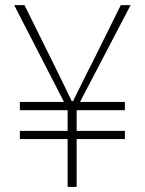

<svg xmlns="http://www.w3.org/2000/svg" viewBox="-20 -724 561 744"><path d="M242 0H277V-185H464V-217H277V-297H464V-329H290L486 -704H448L339 -484C313 -435 291 -387 263 -332H258C232 -387 208 -435 184 -484L75 -704H35L228 -329H57V-297H242V-217H57V-185H242Z"/></svg>

Font: Genne Gothic ExtraLight
Style: Regular
Weight: 250
Designer: Ryoko NISHIZUKA (kana & ideographs); Paul D. Hunt (Latin, Greek & Cyrillic); Wenlong ZHANG (bopomofo); Sandoll Communica
Foundry: Adobe Systems Incorporated
Version: Version 1.004;PS 1.004;hotconv 16.6.51;makeotf.lib2.5.65220